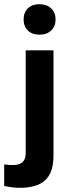

<svg xmlns="http://www.w3.org/2000/svg" viewBox="-61 -711 337 919"><path d="M33 188Q0 188 -41 179V76Q-17 79 2 79Q62 79 62 22V-470H195V35Q195 114 156 151Q117 188 33 188ZM184 -565Q163 -545 128 -545Q93 -545 72.5 -565Q52 -585 52 -618Q52 -651 72.5 -671Q93 -691 128 -691Q163 -691 184 -671Q205 -651 205 -618Q205 -585 184 -565Z"/></svg>

Font: Gantari
Style: Bold
Weight: 700
Designer: Anugrah Pasau
Foundry: Lafontype
Version: Version 1.000